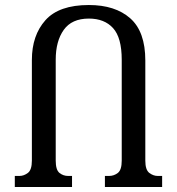

<svg xmlns="http://www.w3.org/2000/svg" viewBox="-20 -745 704 765"><path d="M608 -44H626V0H398V-44H415Q434 -44 449.5 -56Q465 -68 465 -105V-507Q465 -595 430.5 -633Q396 -671 334 -671Q266 -671 234 -626Q202 -581 202 -507V-105Q202 -68 217 -56Q232 -44 251 -44H267V0H39V-44H58Q75 -44 91 -56Q107 -68 107 -105V-506Q107 -604 161 -664.5Q215 -725 334 -725Q439 -725 499 -672Q559 -619 559 -504V-105Q559 -68 575 -56Q591 -44 608 -44Z"/></svg>

Font: Noto Serif Georgian Condensed
Style: Regular
Weight: 400
Width: 3
Designer: Monotype Design Team, Akaki Razmadze
Foundry: Google LLC
Version: Version 2.003; ttfautohint (v1.8.4.7-5d5b)